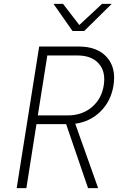

<svg xmlns="http://www.w3.org/2000/svg" viewBox="-20 -970 640 990"><path d="M66 0 182 -730H387Q482 -730 531 -675Q580 -620 565 -528Q552 -449 499 -396Q446 -343 368 -332L486 0H434L321 -330H168L116 0ZM175 -375H330Q403 -375 453.5 -417.5Q504 -460 515 -530Q526 -601 489 -642.5Q452 -684 379 -684H224ZM354 -810 256 -950H305L389 -841L506 -950H556L414 -810Z"/></svg>

Font: JetBrains Mono Thin
Style: Italic
Weight: 100
Italic angle: -9°
Monospace: yes
Designer: Philipp Nurullin, Konstantin Bulenkov
Foundry: JetBrains
Version: Version 2.305; ttfautohint (v1.8.4.7-5d5b)